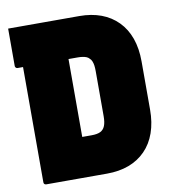

<svg xmlns="http://www.w3.org/2000/svg" viewBox="-79 -770 759 840"><g transform="rotate(-10 300.0 -350.0)"><path d="M563 -243Q563 -186 547 -140.5Q531 -95 500 -63.5Q469 -32 426 -16Q383 0 329 0Q302 0 273.5 0Q245 0 216.5 0Q188 0 160 0Q132 0 106.5 0Q81 0 59 0Q54 0 51 -3Q48 -6 48 -11Q48 -90 48 -168.5Q48 -247 48 -326Q48 -405 48 -483.5Q48 -562 48 -641H259L250 -625Q250 -588 250 -546Q250 -504 250 -462Q250 -423 250 -384Q250 -345 250 -308.5Q250 -272 250 -239Q250 -206 250 -177Q257 -177 264 -177Q271 -177 277.5 -177Q284 -177 291 -177Q317 -177 331 -184Q345 -191 351.5 -207Q358 -223 358 -250V-450Q358 -465 356.5 -475.5Q355 -486 351.5 -494.5Q348 -503 342 -508Q337 -514 329.5 -517Q322 -520 312.5 -521.5Q303 -523 291 -523Q259 -523 225.5 -523Q192 -523 158.5 -523Q125 -523 91.5 -523Q58 -523 24 -523Q21 -523 18.5 -524.5Q16 -526 14.5 -528.5Q13 -531 13 -534Q13 -575 13 -616.5Q13 -658 13 -700Q52 -700 91 -700Q130 -700 169.5 -700Q209 -700 249 -700Q289 -700 329 -700Q383 -700 426 -684Q469 -668 500 -636.5Q531 -605 547 -560Q563 -515 563 -457Z"/></g></svg>

Font: Recursive Monospace Black
Style: Regular
Weight: 900
Version: Version 1.047